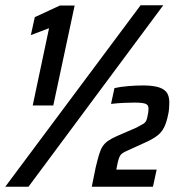

<svg xmlns="http://www.w3.org/2000/svg" viewBox="-39 -708 677 728"><path d="M85 -308 147 -601 78 -575 93 -643 188 -687H244L163 -308ZM-19 0 494 -688H580L69 0ZM309 0 324 -74Q331 -103 336.5 -121.5Q342 -140 349.5 -152Q357 -164 369.5 -173Q382 -182 402 -191L478 -224Q495 -233 503.5 -238Q512 -243 515.5 -250.5Q519 -258 521 -271Q523 -279 523.5 -286Q524 -293 524 -296Q524 -307 518 -311.5Q512 -316 500.5 -317.5Q489 -319 471 -319Q456 -319 431.5 -318Q407 -317 382 -314L395 -374Q417 -379 447 -381.5Q477 -384 504 -384Q533 -384 555.5 -379Q578 -374 590.5 -360.5Q603 -347 603 -319Q603 -309 602 -296Q601 -283 598 -271Q592 -242 583 -224.5Q574 -207 559 -195Q544 -183 519 -171L440 -135Q424 -128 418 -120Q412 -112 407 -90L402 -65H555L541 0Z"/></svg>

Font: Saira SemiCondensed SemiBold
Style: Italic
Weight: 600
Width: 4
Italic angle: -12°
Designer: Hector Gatti with collaboration of the Omnibus-Type team
Foundry: Omnibus-Type
Version: Version 1.101